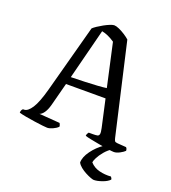

<svg xmlns="http://www.w3.org/2000/svg" viewBox="-162 -839 1033 1159"><g transform="rotate(20 355.0 -260.0)"><path d="M202 0Q195 0 172 -2.5Q149 -5 118.5 -9.5Q88 -14 60 -19Q32 -24 16 -29Q16 -46 27 -55H34Q58 -55 83 -93.5Q108 -132 132 -221L249 -655Q257 -663 273.5 -674Q290 -685 309 -695.5Q328 -706 345.5 -713Q363 -720 372 -720Q384 -720 403.5 -711.5Q423 -703 443 -690Q463 -677 475 -666L609 -82Q612 -70 615.5 -64Q619 -58 634 -57L690 -53Q692 -50 694.5 -47Q697 -44 698 -32Q688 -22 667.5 -11Q647 0 630 0Q619 0 592 -4Q565 -8 533.5 -13.5Q502 -19 475.5 -24.5Q449 -30 438 -34Q438 -41 441.5 -48Q445 -55 448 -58H476Q493 -58 503 -60Q513 -62 515.5 -73Q518 -84 512 -111L473 -287H219L180 -138Q171 -105 157.5 -86Q144 -67 130 -63L263 -53Q264 -50 267 -44.5Q270 -39 270 -31Q257 -18 236.5 -9Q216 0 202 0ZM232 -336Q276 -337 320.5 -338.5Q365 -340 402 -342.5Q439 -345 459 -348L398 -624Q354 -654 315 -661ZM574 200Q568 200 553 194.5Q538 189 519 179Q500 169 484 156Q468 143 461 129Q461 94 490.5 53.5Q520 13 560 -14L621 -15Q592 3 571.5 27.5Q551 52 540.5 73.5Q530 95 530 103Q554 130 590.5 139Q627 148 665 145Q667 148 670 152.5Q673 157 673 162Q658 178 627 189Q596 200 574 200Z"/></g></svg>

Font: Texturina Light
Style: Regular
Weight: 300
Designer: Guillermo Torres Carreño
Foundry: Omnibus-Type
Version: Version 1.002; ttfautohint (v1.8.3)